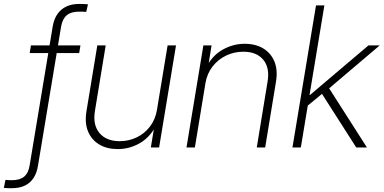

<svg xmlns="http://www.w3.org/2000/svg" viewBox="-112 -755 1964 983"><path d="M299.8 -522.5 293.5 -483.4H40L46.4 -522.5ZM-51.3 208.5Q-59.1 208.5 -65.2 208.5Q-71.3 208.5 -77.6 208Q-84 207.5 -92.3 207L-84 166Q-73.7 167 -66.9 167.2Q-60.1 167.5 -49.8 167.5Q-10.3 167.5 11.7 149.2Q33.7 130.9 40 90.3L158.2 -621.6Q164.6 -658.2 182.4 -683.6Q200.2 -709 228.3 -721.9Q256.3 -734.9 293.5 -734.9Q305.2 -734.9 316.2 -734.4Q327.1 -733.9 338.4 -732.9L329.6 -694.3Q320.3 -694.8 311 -695.1Q301.8 -695.3 291 -695.3Q252 -695.3 229.7 -676.8Q207.5 -658.2 200.7 -618.2L83 90.3Q77.1 129.4 60.1 155.8Q43 182.1 15.1 195.3Q-12.7 208.5 -51.3 208.5Z M490.7 8.3Q436 8.3 396.5 -15.1Q356.9 -38.6 338.9 -81.8Q320.8 -125 330.6 -185.1L386.2 -522.5H429.2L374 -187Q362.3 -115.7 397.2 -74Q432.1 -32.2 501 -32.2Q547.4 -32.2 587.6 -51.5Q627.9 -70.8 655.5 -106.7Q683.1 -142.6 691.4 -191.4L746.1 -522.5H789.1L702.6 0H660.2L680.2 -120.1H690.9Q659.7 -55.2 606.2 -23.4Q552.7 8.3 490.7 8.3Z M939.9 -329.6 885.7 0H842.8L929.2 -522.5H971.2L951.7 -401.9L940.4 -403.3Q971.7 -468.3 1025.9 -499.5Q1080.1 -530.8 1140.6 -530.8Q1196.8 -530.8 1236.1 -506.8Q1275.4 -482.9 1293.2 -439.5Q1311 -396 1300.8 -335.4L1245.6 0H1202.6L1257.8 -336.4Q1270 -408.2 1235.8 -449.2Q1201.7 -490.2 1133.8 -490.2Q1086.9 -490.2 1045.7 -470.5Q1004.4 -450.7 976.3 -414.6Q948.2 -378.4 939.9 -329.6Z M1457 -209 1467.3 -269H1475.6L1774.4 -522.5H1832L1560.5 -292L1555.7 -290ZM1385.3 0 1505.9 -727.5H1548.8L1428.2 0ZM1711.9 0 1529.3 -285.6 1565.4 -314.9 1766.6 0Z"/></svg>

Font: Inter 28pt ExtraLight
Style: Italic
Weight: 250
Italic angle: -9.3988°
Designer: Rasmus Andersson
Foundry: rsms
Version: Version 4.001;git-66647c0bb